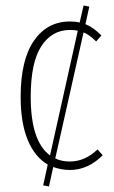

<svg xmlns="http://www.w3.org/2000/svg" viewBox="-20 -609 415 699"><path d="M354 -43.9Q300.3 9.8 234.9 9.8Q203.6 9.8 173.8 -1L158.2 69.8L137.2 65.9L153.8 -9.8Q106.9 -37.1 81.1 -99.1Q55.2 -161.1 55.2 -256.8Q55.2 -390.6 103.5 -460.7Q151.9 -530.8 234.9 -530.8Q254.9 -530.8 270 -526.9L284.2 -588.9L305.2 -585L291 -521Q318.8 -510.3 349.1 -480L330.1 -458Q305.2 -482.9 284.2 -491.2L181.2 -32.2Q204.1 -21 233.9 -21Q289.6 -21 335 -64.9ZM91.8 -256.8Q91.8 -94.7 162.1 -43L263.2 -497.1Q251.5 -500 234.9 -500Q168.9 -500 130.4 -440.7Q91.8 -381.3 91.8 -256.8Z"/></svg>

Font: Fira Sans Compressed UltraLight
Style: Regular
Weight: 200
Width: 1
Designer: Carrois Corporate & Edenspiekermann AG
Foundry: Carrois Corporate GbR & Edenspiekermann AG
Version: Version 4.203;PS 004.203;hotconv 1.0.88;makeotf.lib2.5.64775